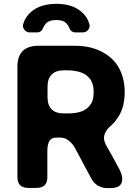

<svg xmlns="http://www.w3.org/2000/svg" viewBox="-20 -963 696 984"><path d="M368.2 -796.9H404.3Q421.9 -796.9 432.6 -811Q443.4 -825.2 437.5 -841.8Q426.8 -877.9 396.5 -903.3Q349.6 -943.4 268.6 -943.4Q188.5 -943.4 140.6 -903.3Q110.4 -877.9 99.6 -841.8Q93.8 -825.2 104.5 -811Q115.2 -796.9 132.8 -796.9H168.9Q192.4 -796.9 201.2 -820.3Q205.1 -831.1 213.9 -840.8Q229.5 -860.4 268.6 -860.4Q306.6 -860.4 322.3 -840.8Q331.1 -831.1 335 -820.3Q343.8 -796.9 368.2 -796.9ZM521.5 -224.6Q521.5 -224.6 520.5 -224.6Q538.1 -193.4 555.7 -162.1Q572.3 -130.9 589.8 -99.6Q613.3 -56.6 603.5 -27.3Q593.8 1 545.9 1Q540 1 529.3 1Q503.9 1 481.4 -11.7Q460 -25.4 448.2 -47.9Q427.7 -85.9 407.2 -124Q386.7 -161.1 367.2 -199.2Q354.5 -223.6 334 -241.2Q314.5 -257.8 289.1 -257.8Q283.2 -257.8 269.5 -257.8Q242.2 -257.8 232.4 -239.3Q222.7 -220.7 222.7 -191.4Q222.7 -145.5 222.7 -54.7Q222.7 -28.3 209 -13.7Q194.3 0 168 0Q153.3 0 124 0Q97.7 0 83 -13.7Q69.3 -28.3 69.3 -54.7Q69.3 -244.1 69.3 -622.1Q69.3 -674.8 96.7 -702.1Q124 -728.5 177.7 -728.5Q237.3 -728.5 358.4 -728.5Q399.4 -728.5 434.6 -721.7Q469.7 -713.9 499 -699.2Q528.3 -684.6 550.8 -664.1Q573.2 -643.6 588.9 -616.2Q603.5 -589.8 611.3 -558.6Q619.1 -527.3 619.1 -490.2Q619.1 -454.1 611.3 -422.9Q603.5 -391.6 587.9 -366.2Q579.1 -352.5 569.3 -339.8Q558.6 -328.1 546.9 -317.4Q523.4 -297.9 515.6 -273.4Q507.8 -250 521.5 -224.6ZM445.3 -430.7Q445.3 -430.7 446.3 -429.7Q453.1 -442.4 457 -457Q460 -471.7 460 -490.2Q460 -507.8 457 -523.4Q453.1 -539.1 446.3 -551.8Q438.5 -563.5 427.7 -573.2Q417 -583 402.3 -588.9Q387.7 -595.7 369.1 -598.6Q350.6 -602.5 328.1 -602.5Q321.3 -602.5 306.6 -602.5Q265.6 -602.5 245.1 -581.1Q223.6 -559.6 223.6 -519.5Q223.6 -501 223.6 -464.8Q223.6 -423.8 245.1 -402.3Q265.6 -381.8 306.6 -381.8Q314.5 -381.8 328.1 -381.8Q350.6 -381.8 369.1 -384.8Q387.7 -387.7 402.3 -393.6Q416 -400.4 427.7 -409.2Q438.5 -418 445.3 -430.7Z"/></svg>

Font: DeepSea
Style: Bold
Weight: 700
Designer: Stem
Version: Version 3.019;git-0a5106e0b